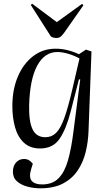

<svg xmlns="http://www.w3.org/2000/svg" viewBox="-20 -791 589 1041"><path d="M415 -360 408 -361 364 -189Q339 -91 303 -38.5Q267 14 197 14Q144 14 110.5 -16.5Q77 -47 62 -99.5Q47 -152 47 -216Q47 -305 76.5 -375Q106 -445 159 -486Q212 -527 282 -527Q314 -527 346.5 -519Q379 -511 408 -497L446 -522L476 -512L460 -81Q458 -22 444.5 33.5Q431 89 401 133.5Q371 178 321.5 204Q272 230 198 230Q163 230 129 221Q95 212 72.5 192.5Q50 173 50 140Q50 109 67 90Q84 71 110 71Q126 71 137.5 78Q149 85 158 97L150 122Q135 169 151.5 189Q168 209 208 209Q265 209 298 175Q331 141 349 77Q367 13 378 -76ZM226 -47Q260 -47 284 -70.5Q308 -94 328.5 -150.5Q349 -207 372 -306L411 -474Q380 -491 348 -500Q316 -509 291 -509Q222 -509 182 -435.5Q142 -362 138 -221Q136 -133 156.5 -90Q177 -47 226 -47ZM147 -764 154 -771 288 -671 425 -770 432 -762 329 -615Q322 -605 312 -595Q302 -585 285 -585Q270 -585 256 -593Z"/></svg>

Font: Literata 72pt
Style: Italic
Weight: 400
Italic angle: -2°
Designer: Latin by Veronika Burian and Jose Scaglione. Greek by Irene Vlachou. Cyrillic by Vera Evstafieva
Foundry: TypeTogether
Version: Version 3.002